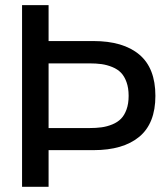

<svg xmlns="http://www.w3.org/2000/svg" viewBox="-20 -719 643 739"><path d="M64.9 0V-699.2H167V-561H339.8Q454.1 -561 516.1 -509Q578.1 -457 578.1 -350.1Q578.1 -244.1 516.1 -192.6Q454.1 -141.1 339.8 -141.1H167V0ZM167 -226.1H323.2Q350.1 -226.1 371.1 -229Q392.1 -231.9 412.4 -240.2Q432.6 -248.5 445.8 -262Q459 -275.4 467 -297.6Q475.1 -319.8 475.1 -350.1Q475.1 -380.4 467 -402.8Q459 -425.3 445.8 -439Q432.6 -452.6 412.4 -460.9Q392.1 -469.2 371.1 -472.2Q350.1 -475.1 323.2 -475.1H167Z"/></svg>

Font: Prompt
Style: Regular
Weight: 400
Designer: Katatrad Team
Foundry: CadsonDemak
Version: Version 1.000;PS 001.000;hotconv 1.0.88;makeotf.lib2.5.64775